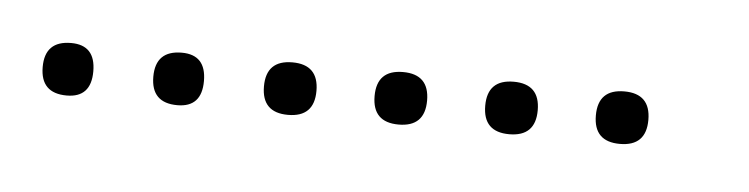

<svg xmlns="http://www.w3.org/2000/svg" viewBox="-22 -315 398 102"><g transform="rotate(5 177.0 -264.0)"><path d="M14 -250Q0 -250 0 -264Q0 -278 14 -278Q27 -278 27 -264Q27 -250 14 -250ZM73 -250Q59 -250 59 -264Q59 -278 73 -278Q86 -278 86 -264Q86 -250 73 -250ZM132 -250Q118 -250 118 -264Q118 -278 132 -278Q146 -278 146 -264Q146 -250 132 -250ZM191 -250Q177 -250 177 -264Q177 -278 191 -278Q205 -278 205 -264Q205 -250 191 -250ZM250 -250Q236 -250 236 -264Q236 -278 250 -278Q264 -278 264 -264Q264 -250 250 -250ZM309 -250Q295 -250 295 -264Q295 -278 309 -278Q323 -278 323 -264Q323 -250 309 -250Z"/></g></svg>

Font: FRB American Cursive Just Xheight
Style: Italic
Weight: 400
Italic angle: -25°
Version: Version 2.0;Modular Font Editor K font №1